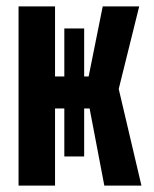

<svg xmlns="http://www.w3.org/2000/svg" viewBox="-20 -580 480 600"><path d="M38 0V-560H152V-341H257L301 -560H415L351 -302L422 0H306L260 -241H152V0ZM243 -91H181V-491H243Z"/></svg>

Font: Tektur Condensed Medium
Style: Regular
Weight: 500
Width: 3
Designer: Adam Jagosz
Foundry: Adam Jagosz
Version: Version 1.005;gftools[0.9.30]